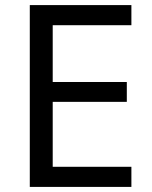

<svg xmlns="http://www.w3.org/2000/svg" viewBox="-20 -734 596 754"><path d="M496 0V-79H187V-334H478V-412H187V-635H496V-714H97V0Z"/></svg>

Font: Noto Sans Inscriptional Parthian
Style: Regular
Weight: 400
Designer: Monotype Design Team
Foundry: Monotype Imaging Inc.
Version: Version 2.003